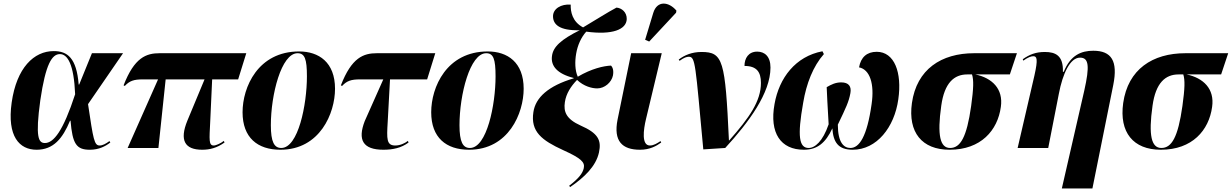

<svg xmlns="http://www.w3.org/2000/svg" viewBox="-20 -837 6967 1086"><path d="M187 10C282 10 334 -53 376 -154H379C390 -23 412 10 488 10C540 10 577 -10 604 -31L599 -39C579 -24 560 -14 544 -14C513 -14 508 -46 478 -248L676 -536H500L428 -359H425C413 -510 361 -548 284 -548C172 -548 74 -454 46 -257C19 -65 90 10 187 10ZM234 -28C198 -28 179 -59 208 -270C238 -475 274 -531 319 -531C362 -531 398 -474 405 -304C337 -95 283 -28 234 -28Z M702 0H876L917 -388H1137L1040 -155C994 -43 1025 10 1124 10C1166 10 1207 0 1250 -31L1246 -40C1230 -27 1202 -14 1189 -14C1160 -14 1164 -47 1169 -148L1180 -388H1327L1373 -536H883C807 -536 740 -512 679 -354L686 -351C713 -380 738 -388 787 -388H874Z M1566 10C1790 10 1875 -197 1875 -335C1875 -485 1783 -546 1672 -546C1439 -546 1352 -344 1352 -202C1352 -59 1436 10 1566 10ZM1571 0C1531 0 1512 -34 1512 -129C1512 -301 1571 -536 1663 -536C1704 -536 1716 -503 1716 -405C1716 -245 1667 0 1571 0Z M2149 10C2201 10 2250 0 2291 -31L2287 -40C2271 -27 2243 -14 2216 -14C2166 -14 2167 -50 2173 -148L2186 -388H2396L2442 -536H2112C2036 -536 1969 -512 1908 -354L1915 -351C1942 -380 1967 -388 2016 -388H2148L2043 -152C2002 -46 2032 10 2149 10Z M2633 10C2857 10 2942 -197 2942 -335C2942 -485 2850 -546 2739 -546C2506 -546 2419 -344 2419 -202C2419 -59 2503 10 2633 10ZM2638 0C2598 0 2579 -34 2579 -129C2579 -301 2638 -536 2730 -536C2771 -536 2783 -503 2783 -405C2783 -245 2734 0 2638 0Z M3205 221C3283 168 3351 104 3368 25C3383 -45 3362 -84 3264 -127C3182 -164 3167 -205 3175 -259C3182 -308 3210 -350 3244 -385C3283 -348 3329 -337 3358 -337C3400 -337 3439 -371 3447 -410C3452 -438 3446 -456 3436 -466C3394 -464 3326 -449 3248 -403C3232 -438 3231 -489 3239 -534C3247 -581 3267 -626 3296 -658C3444 -638 3523 -670 3525 -729C3526 -768 3496 -792 3467 -794C3416 -767 3354 -727 3278 -682C3216 -715 3207 -772 3208 -811C3154 -815 3108 -788 3108 -745C3108 -699 3144 -663 3259 -666C3155 -614 3108 -573 3102 -519C3095 -465 3130 -420 3225 -396V-394C3081 -351 3009 -285 2997 -203C2980 -92 3045 -43 3165 12C3269 59 3289 81 3282 114C3276 142 3255 171 3199 214Z M3652 -602 3804 -765 3806 -777C3763 -828 3697 -836 3675 -764L3629 -612ZM3600 10C3655 10 3693 -11 3720 -31L3716 -39C3698 -27 3678 -14 3656 -14C3608 -14 3619 -102 3634 -164L3723 -536H3550L3473 -160C3449 -39 3499 10 3600 10Z M3958 8 4082 0C4216 -146 4338 -311 4338 -455C4338 -518 4305 -545 4263 -545C4214 -545 4191 -508 4191 -464C4260 -464 4284 -430 4284 -368C4284 -265 4219 -172 4105 -43H4103C4082 -496 4070 -543 3948 -543C3894 -543 3851 -525 3819 -500L3824 -493C3848 -511 3864 -516 3876 -516C3914 -516 3913 -474 3958 8Z M4527 10C4603 10 4650 -29 4688 -111C4693 -34 4720 10 4803 10C4939 10 5039 -117 5061 -275C5083 -427 5039 -544 4939 -544C4883 -544 4849 -513 4839 -456C4900 -444 4927 -363 4910 -248C4884 -63 4840 0 4790 0C4754 0 4719 -29 4719 -132C4766 -230 4781 -261 4790 -310C4797 -348 4781 -371 4738 -371C4706 -371 4682 -359 4656 -344C4657 -302 4661 -245 4667 -134C4634 -37 4589 0 4554 0C4500 0 4489 -65 4523 -256C4541 -364 4579 -462 4640 -531L4632 -547C4479 -518 4387 -396 4361 -249C4331 -84 4396 10 4527 10Z M5351 10C5529 10 5623 -100 5641 -232C5656 -335 5591 -396 5497 -416H5692L5732 -536H5490C5304 -536 5165 -445 5138 -254C5115 -89 5194 10 5351 10ZM5354 0C5298 0 5280 -70 5304 -239C5322 -369 5377 -416 5451 -416H5478C5488 -384 5487 -338 5473 -237C5448 -60 5412 0 5354 0Z M5986 229H6159L6277 -357C6304 -492 6267 -550 6164 -550C6097 -550 6035 -526 5997 -431H5992C5995 -523 5950 -543 5890 -543C5839 -543 5803 -529 5765 -502L5768 -494C5795 -513 5812 -519 5825 -519C5845 -519 5852 -503 5831 -410L5736 0H5909L5969 -306C5991 -422 6033 -511 6089 -511C6139 -511 6144 -463 6113 -325Z M6546 10C6724 10 6818 -100 6836 -232C6851 -335 6786 -396 6692 -416H6887L6927 -536H6685C6499 -536 6360 -445 6333 -254C6310 -89 6389 10 6546 10ZM6549 0C6493 0 6475 -70 6499 -239C6517 -369 6572 -416 6646 -416H6673C6683 -384 6682 -338 6668 -237C6643 -60 6607 0 6549 0Z"/></svg>

Font: Noto Serif Display SemiCondensed ExtraBold
Style: Italic
Weight: 800
Width: 4
Italic angle: -12°
Designer: Monotype Design Team
Foundry: Monotype Imaging Inc.
Version: Version 2.009